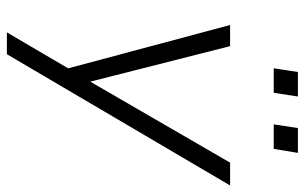

<svg xmlns="http://www.w3.org/2000/svg" viewBox="-188 -540 907 572"><g transform="rotate(90 266.0 -253.5)"><path d="M76 180 191 -16 187 12 54 -485H117L231 -36H204L464 -485H532L141 180ZM350 -615 361 -687H435L423 -615ZM183 -615 194 -687H267L256 -615Z"/></g></svg>

Font: Nunito Sans 12pt ExtraLight 12pt Light
Style: Italic
Weight: 300
Italic angle: -9°
Version: Version 3.101;gftools[0.9.27]